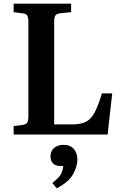

<svg xmlns="http://www.w3.org/2000/svg" viewBox="-20 -730 672 1042"><path d="M54 0V-46L103 -52Q122 -55 128 -65Q134 -75 134 -104V-612Q134 -636 127.5 -646Q121 -656 101 -658L54 -664V-710H366V-664L308 -658Q288 -656 281 -646.5Q274 -637 274 -611V-55H373Q418 -55 446 -69Q474 -83 493.5 -119.5Q513 -156 533 -223H589L564 0ZM288 292 264 263Q300 235 311 214.5Q322 194 323 171H312Q280 171 267 156Q254 141 254 120Q254 89 274 72.5Q294 56 325 56Q361 56 380.5 78.5Q400 101 400 136Q400 173 376.5 215.5Q353 258 288 292Z"/></svg>

Font: Literata 36pt SemiBold
Style: Regular
Weight: 600
Designer: Latin by Veronika Burian and Jose Scaglione. Greek by Irene Vlachou. Cyrillic by Vera Evstafieva.
Foundry: TypeTogether
Version: Version 3.002